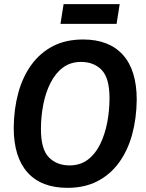

<svg xmlns="http://www.w3.org/2000/svg" viewBox="-20 -897 701 924"><path d="M305 7Q179 7 112.5 -67Q46 -141 46 -283Q47 -373 68 -450Q89 -527 131 -585Q173 -643 235 -675Q297 -707 380 -707Q505 -707 571.5 -633Q638 -559 638 -417Q637 -327 616 -250Q595 -173 553 -115Q511 -57 449 -25Q387 7 305 7ZM315 -101Q366 -101 402.5 -128.5Q439 -156 462 -203Q485 -250 496 -307.5Q507 -365 507 -425Q507 -521 469.5 -560Q432 -599 370 -599Q319 -599 282.5 -571.5Q246 -544 222.5 -497Q199 -450 188 -392.5Q177 -335 177 -275Q177 -179 215 -140Q253 -101 315 -101ZM271 -782 286 -877H556L541 -782Z"/></svg>

Font: Georama SemiBold
Style: Italic
Weight: 600
Italic angle: -9°
Designer: Jean-Baptiste Levee
Foundry: Production Type
Version: Version 1.000